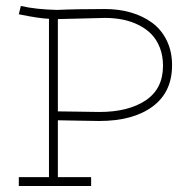

<svg xmlns="http://www.w3.org/2000/svg" viewBox="-20 -623 640 643"><path d="M331.1 -592.8Q377.9 -592.8 418.5 -581.1Q459 -569.3 490 -546.4Q521 -523.4 538.8 -486.6Q556.6 -449.7 556.2 -402.8Q555.7 -313.5 490.2 -265.6Q424.8 -217.8 312 -217.8Q291.5 -217.8 239 -219Q186.5 -220.2 173.8 -220.2V-29.8H285.2V0H43V-29.8H144V-560.1Q112.3 -561 43 -575.2L49.8 -603Q100.6 -591.3 171.9 -589.8Q236.3 -592.8 331.1 -592.8ZM312 -248Q410.2 -248 468 -286.9Q525.9 -325.7 525.9 -402.8Q525.9 -436 515.4 -463.1Q504.9 -490.2 487.1 -508.5Q469.2 -526.9 444.1 -539.3Q418.9 -551.8 390.9 -557.4Q362.8 -563 331.1 -563Q319.3 -563 253.4 -561Q187.5 -559.1 173.8 -559.1V-250Q199.2 -250 247.6 -249Q295.9 -248 312 -248Z"/></svg>

Font: Compagnon Light
Style: Regular
Weight: 400
Designer: Juliette Duhe, Lea Pradine
Foundry: Velvetyne Type Foundry
Version: Version 1.000;PS 001.000;hotconv 1.0.88;makeotf.lib2.5.64775